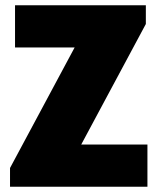

<svg xmlns="http://www.w3.org/2000/svg" viewBox="-20 -708 599 728"><path d="M18 0V-71L263 -528H37V-688H533V-617L288 -160H539V0Z"/></svg>

Font: Archivo Condensed Black
Style: Regular
Weight: 900
Width: 3
Designer: Hector Gatti
Foundry: Omnibus-Type
Version: Version 2.001